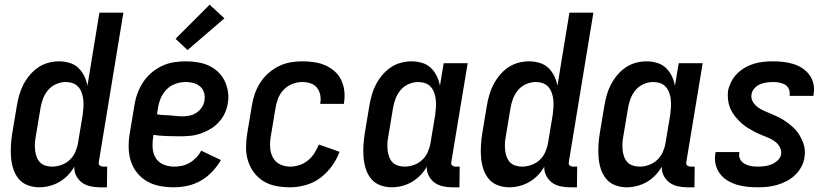

<svg xmlns="http://www.w3.org/2000/svg" viewBox="-20 -789 3540 817"><path d="M147 8Q121 8 97.5 -1Q74 -10 59 -28.5Q44 -47 36.5 -70.5Q29 -94 27 -119Q25 -144 26.5 -170Q28 -196 32 -221L52 -341Q56 -364 62.5 -386.5Q69 -409 80 -430Q91 -451 107 -470Q123 -489 143 -502.5Q163 -516 186 -522Q209 -528 231 -528Q254 -528 276 -521.5Q298 -515 313.5 -500Q329 -485 338.5 -465.5Q348 -446 352 -424L403 -735H505L401 -103Q400 -98 400 -93.5Q400 -89 403 -86Q406 -83 410.5 -81.5Q415 -80 419 -80H436L435 8H404Q384 8 364 3.5Q344 -1 329 -12Q314 -23 304.5 -41Q295 -59 296 -80Q285 -60 268.5 -43Q252 -26 232 -14.5Q212 -3 190 2.5Q168 8 147 8ZM202 -80Q221 -80 241 -87Q261 -94 276.5 -108.5Q292 -123 300.5 -142.5Q309 -162 312 -181L332 -301Q334 -317 335 -333Q336 -349 334.5 -364Q333 -379 328 -393.5Q323 -408 313.5 -419Q304 -430 289.5 -435Q275 -440 259 -440Q239 -440 218.5 -431Q198 -422 184 -405Q170 -388 162.5 -367.5Q155 -347 152 -327L132 -207Q129 -192 128.5 -177.5Q128 -163 129.5 -149Q131 -135 136 -121.5Q141 -108 150 -98.5Q159 -89 173 -84.5Q187 -80 202 -80Z M720 8Q690 8 660.5 2.5Q631 -3 606.5 -17Q582 -31 564 -53Q546 -75 537 -102.5Q528 -130 527.5 -160.5Q527 -191 532 -221L552 -341Q556 -367 565 -391.5Q574 -416 588.5 -438.5Q603 -461 624 -479Q645 -497 669.5 -508.5Q694 -520 719.5 -524Q745 -528 770 -528Q796 -528 821 -524Q846 -520 868 -510Q890 -500 907.5 -483.5Q925 -467 935.5 -445.5Q946 -424 950 -399Q954 -374 949 -348Q946 -327 936 -306Q926 -285 910 -268Q894 -251 873.5 -239Q853 -227 832 -220Q811 -213 789 -211Q767 -209 745 -209Q717 -209 689 -210Q661 -211 633 -215L632 -207Q628 -183 629.5 -159.5Q631 -136 642.5 -117Q654 -98 675.5 -89Q697 -80 721 -80Q737 -80 754 -83.5Q771 -87 786.5 -96Q802 -105 815 -118.5Q828 -132 836 -148L920 -108Q905 -82 883.5 -59Q862 -36 835 -20.5Q808 -5 778.5 1.5Q749 8 720 8ZM758 -294Q773 -294 788.5 -297.5Q804 -301 817 -310Q830 -319 839 -332.5Q848 -346 850 -361Q853 -378 848.5 -394Q844 -410 832 -420.5Q820 -431 804 -435.5Q788 -440 771 -440Q749 -440 727 -432.5Q705 -425 688.5 -408Q672 -391 663.5 -370Q655 -349 652 -327L648 -303Q661 -300 675 -299.5Q689 -299 703 -298Q717 -297 730.5 -295.5Q744 -294 758 -294ZM778 -576 727 -624 872 -769 935 -711Z M1214 8Q1184 8 1155 2.5Q1126 -3 1102 -17.5Q1078 -32 1061 -54.5Q1044 -77 1035.5 -104Q1027 -131 1027 -161Q1027 -191 1032 -221L1052 -341Q1056 -366 1064.5 -390.5Q1073 -415 1087.5 -437.5Q1102 -460 1122.5 -478Q1143 -496 1166.5 -507.5Q1190 -519 1215 -523.5Q1240 -528 1265 -528Q1291 -528 1316 -524.5Q1341 -521 1363 -511.5Q1385 -502 1403 -486.5Q1421 -471 1431.5 -449.5Q1442 -428 1445 -403Q1448 -378 1444 -353L1443 -347H1342L1343 -350Q1346 -368 1342.5 -385.5Q1339 -403 1328.5 -416Q1318 -429 1301 -434.5Q1284 -440 1266 -440Q1245 -440 1223.5 -431.5Q1202 -423 1186.5 -406.5Q1171 -390 1163 -369Q1155 -348 1152 -327L1132 -207Q1128 -184 1129.5 -161Q1131 -138 1141 -119Q1151 -100 1171 -90Q1191 -80 1215 -80Q1234 -80 1254 -86.5Q1274 -93 1290.5 -106.5Q1307 -120 1318 -137.5Q1329 -155 1337 -174L1425 -143Q1413 -111 1392 -82Q1371 -53 1343 -32Q1315 -11 1281 -1.5Q1247 8 1214 8Z M1647 8Q1621 8 1597.5 -1Q1574 -10 1559 -28.5Q1544 -47 1536.5 -70.5Q1529 -94 1527 -119Q1525 -144 1526.5 -170Q1528 -196 1532 -221L1552 -341Q1556 -364 1562.5 -386.5Q1569 -409 1580 -430Q1591 -451 1607 -470Q1623 -489 1643 -502.5Q1663 -516 1686 -522Q1709 -528 1731 -528Q1754 -528 1776 -521.5Q1798 -515 1813.5 -500Q1829 -485 1838.5 -465.5Q1848 -446 1852 -424L1868 -520H1970L1901 -103Q1900 -98 1900 -93.5Q1900 -89 1903 -86Q1906 -83 1910.5 -81.5Q1915 -80 1919 -80H1936L1935 8H1904Q1884 8 1864 3.5Q1844 -1 1829 -12Q1814 -23 1804.5 -41Q1795 -59 1796 -80Q1785 -60 1768.5 -43Q1752 -26 1732 -14.5Q1712 -3 1690 2.5Q1668 8 1647 8ZM1702 -80Q1721 -80 1741 -87Q1761 -94 1776.5 -108.5Q1792 -123 1800.5 -142.5Q1809 -162 1812 -181L1832 -301Q1834 -317 1835 -333Q1836 -349 1834.5 -364Q1833 -379 1828 -393.5Q1823 -408 1813.5 -419Q1804 -430 1789.5 -435Q1775 -440 1759 -440Q1739 -440 1718.5 -431Q1698 -422 1684 -405Q1670 -388 1662.5 -367.5Q1655 -347 1652 -327L1632 -207Q1629 -192 1628.5 -177.5Q1628 -163 1629.5 -149Q1631 -135 1636 -121.5Q1641 -108 1650 -98.5Q1659 -89 1673 -84.5Q1687 -80 1702 -80Z M2147 8Q2121 8 2097.5 -1Q2074 -10 2059 -28.5Q2044 -47 2036.5 -70.5Q2029 -94 2027 -119Q2025 -144 2026.5 -170Q2028 -196 2032 -221L2052 -341Q2056 -364 2062.5 -386.5Q2069 -409 2080 -430Q2091 -451 2107 -470Q2123 -489 2143 -502.5Q2163 -516 2186 -522Q2209 -528 2231 -528Q2254 -528 2276 -521.5Q2298 -515 2313.5 -500Q2329 -485 2338.5 -465.5Q2348 -446 2352 -424L2403 -735H2505L2401 -103Q2400 -98 2400 -93.5Q2400 -89 2403 -86Q2406 -83 2410.5 -81.5Q2415 -80 2419 -80H2436L2435 8H2404Q2384 8 2364 3.5Q2344 -1 2329 -12Q2314 -23 2304.5 -41Q2295 -59 2296 -80Q2285 -60 2268.5 -43Q2252 -26 2232 -14.5Q2212 -3 2190 2.5Q2168 8 2147 8ZM2202 -80Q2221 -80 2241 -87Q2261 -94 2276.5 -108.5Q2292 -123 2300.5 -142.5Q2309 -162 2312 -181L2332 -301Q2334 -317 2335 -333Q2336 -349 2334.5 -364Q2333 -379 2328 -393.5Q2323 -408 2313.5 -419Q2304 -430 2289.5 -435Q2275 -440 2259 -440Q2239 -440 2218.5 -431Q2198 -422 2184 -405Q2170 -388 2162.5 -367.5Q2155 -347 2152 -327L2132 -207Q2129 -192 2128.5 -177.5Q2128 -163 2129.5 -149Q2131 -135 2136 -121.5Q2141 -108 2150 -98.5Q2159 -89 2173 -84.5Q2187 -80 2202 -80Z M2647 8Q2621 8 2597.5 -1Q2574 -10 2559 -28.5Q2544 -47 2536.5 -70.5Q2529 -94 2527 -119Q2525 -144 2526.5 -170Q2528 -196 2532 -221L2552 -341Q2556 -364 2562.5 -386.5Q2569 -409 2580 -430Q2591 -451 2607 -470Q2623 -489 2643 -502.5Q2663 -516 2686 -522Q2709 -528 2731 -528Q2754 -528 2776 -521.5Q2798 -515 2813.5 -500Q2829 -485 2838.5 -465.5Q2848 -446 2852 -424L2868 -520H2970L2901 -103Q2900 -98 2900 -93.5Q2900 -89 2903 -86Q2906 -83 2910.5 -81.5Q2915 -80 2919 -80H2936L2935 8H2904Q2884 8 2864 3.5Q2844 -1 2829 -12Q2814 -23 2804.5 -41Q2795 -59 2796 -80Q2785 -60 2768.5 -43Q2752 -26 2732 -14.5Q2712 -3 2690 2.5Q2668 8 2647 8ZM2702 -80Q2721 -80 2741 -87Q2761 -94 2776.5 -108.5Q2792 -123 2800.5 -142.5Q2809 -162 2812 -181L2832 -301Q2834 -317 2835 -333Q2836 -349 2834.5 -364Q2833 -379 2828 -393.5Q2823 -408 2813.5 -419Q2804 -430 2789.5 -435Q2775 -440 2759 -440Q2739 -440 2718.5 -431Q2698 -422 2684 -405Q2670 -388 2662.5 -367.5Q2655 -347 2652 -327L2632 -207Q2629 -192 2628.5 -177.5Q2628 -163 2629.5 -149Q2631 -135 2636 -121.5Q2641 -108 2650 -98.5Q2659 -89 2673 -84.5Q2687 -80 2702 -80Z M3204 8Q3181 8 3158 5.5Q3135 3 3114 -3.5Q3093 -10 3074.5 -21.5Q3056 -33 3043 -50.5Q3030 -68 3025 -90Q3020 -112 3024 -135L3025 -142H3126V-139Q3123 -124 3129.5 -111.5Q3136 -99 3148.5 -92Q3161 -85 3175 -82.5Q3189 -80 3204 -80Q3219 -80 3234 -82Q3249 -84 3263 -89.5Q3277 -95 3289 -106.5Q3301 -118 3304 -132Q3306 -149 3298 -163.5Q3290 -178 3277.5 -187Q3265 -196 3250 -202.5Q3235 -209 3220 -215Q3205 -221 3191.5 -228Q3178 -235 3164 -243.5Q3150 -252 3138.5 -262Q3127 -272 3116.5 -283.5Q3106 -295 3097.5 -308.5Q3089 -322 3084 -337Q3079 -352 3077.5 -369Q3076 -386 3078 -403Q3082 -422 3091.5 -441Q3101 -460 3116.5 -475.5Q3132 -491 3150.5 -501.5Q3169 -512 3189 -518Q3209 -524 3229 -526Q3249 -528 3269 -528Q3292 -528 3314 -525.5Q3336 -523 3356.5 -516.5Q3377 -510 3394.5 -498.5Q3412 -487 3424.5 -470Q3437 -453 3441.5 -431.5Q3446 -410 3442 -387L3441 -381H3340V-383Q3342 -397 3337 -409.5Q3332 -422 3321 -428.5Q3310 -435 3296.5 -437.5Q3283 -440 3270 -440Q3256 -440 3242 -438Q3228 -436 3214.5 -430.5Q3201 -425 3190.5 -413.5Q3180 -402 3178 -388Q3175 -371 3183 -357Q3191 -343 3203.5 -333.5Q3216 -324 3231 -317.5Q3246 -311 3260.5 -305Q3275 -299 3289.5 -292Q3304 -285 3317 -276.5Q3330 -268 3342.5 -258Q3355 -248 3365.5 -236.5Q3376 -225 3383.5 -211.5Q3391 -198 3397 -183Q3403 -168 3404.5 -151.5Q3406 -135 3403 -118Q3400 -97 3389 -77.5Q3378 -58 3362 -43Q3346 -28 3326.5 -18Q3307 -8 3286.5 -2Q3266 4 3245 6Q3224 8 3204 8Z"/></svg>

Font: Iosevka Curly Semibold
Style: Italic
Weight: 600
Italic angle: -9°
Monospace: yes
Designer: Belleve Invis
Foundry: Belleve Invis
Version: Version 22.1.2; ttfautohint (v1.8.4)